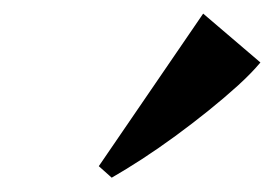

<svg xmlns="http://www.w3.org/2000/svg" viewBox="-20 -834 400 275"><path d="M121.5 -596 271 -814.5 353 -744.5Q340 -729 320.8 -711.5Q301.5 -694 278.5 -675.5Q255.5 -657 231.2 -639.2Q207 -621.5 183.5 -606.2Q160 -591 140 -579.5Z"/></svg>

Font: Merriweather 120pt SemiBold
Style: Italic
Weight: 600
Italic angle: -7.8°
Version: Version 2.101